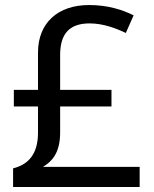

<svg xmlns="http://www.w3.org/2000/svg" viewBox="-20 -743 612 763"><path d="M334 -723C211 -723 131 -653 131 -534V-386H35V-320H131V-215C131 -127 89 -88 32 -74V0H535V-80H151C186 -101 219 -135 219 -216V-320H423V-386H219V-525C219 -613 260 -650 336 -650C390 -650 440 -631 480 -612L511 -682C465 -705 407 -723 334 -723Z"/></svg>

Font: Noto Sans Nandinagari
Style: Regular
Weight: 400
Designer: Ek Type
Foundry: Ek Type
Version: Version 1.002